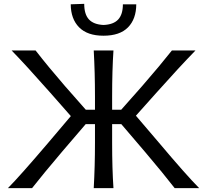

<svg xmlns="http://www.w3.org/2000/svg" viewBox="-20 -974 1072 994"><path d="M515.6 -789.1Q432.6 -789.1 389.6 -832.5Q346.7 -876 346.2 -951.7L416 -954.1Q416 -899.9 440.4 -873.5Q464.8 -847.2 515.6 -844.7Q567.4 -846.7 591.8 -873Q616.2 -899.4 616.2 -951.7H685.5Q685.1 -875.5 642.6 -832.3Q600.1 -789.1 515.6 -789.1ZM683.6 -375 803.2 -234.9Q943.4 -68.4 1011.2 0H884.3Q827.6 -73.2 732.9 -185.1L607.9 -331.5H560.5V-235.4Q560.5 -100.6 567.4 0H465.3Q471.7 -114.3 471.7 -235.4V-331.5H423.8L301.3 -188.5Q203.1 -72.8 146 0H21Q83 -62.5 230.5 -235.8L346.7 -373L240.2 -494.1Q114.3 -636.7 40 -712.9H164.1Q228.5 -629.9 316.4 -528.3L424.3 -405.8H471.7V-474.6Q471.7 -597.2 465.3 -712.9H567.4Q560.5 -610.8 560.5 -474.6V-405.8H607.4L715.8 -528.3Q809.6 -636.2 870.1 -712.9H992.2Q907.2 -625.5 789.6 -493.7Z"/></svg>

Font: Commissioner Flair
Style: Regular
Weight: 400
Designer: Kostas Bartsokas
Foundry: Kostas Bartsokas
Version: Version 1.000